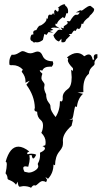

<svg xmlns="http://www.w3.org/2000/svg" viewBox="-20 -680 484 896"><path d="M125 196.3Q111.3 188.5 88.4 188.5L72.3 191.4Q64.5 191.4 62.5 168L54.7 182.1Q44.9 168.9 28.3 162.1Q22.5 159.7 18.8 158Q15.1 156.2 15.1 151.9Q15.1 139.6 5.9 128.9Q11.7 102.1 11.7 87.9Q11.7 74.7 6.3 74.7Q25.9 4.4 65.9 4.4Q88.4 4.4 116.7 26.9Q106.4 31.2 106.4 35.6L109.4 40Q117.2 37.1 126 37.1Q139.6 37.1 148.9 42Q140.6 59.6 135.3 59.6Q130.4 59.6 127.9 43.9H117.2L118.7 60.5Q118.7 73.2 111.8 98.1L99.1 96.2Q88.4 96.2 88.4 104.5Q88.4 110.8 94.2 121.6L113.8 125.5Q127.4 125.5 142.1 116.7Q158.7 106.9 158.7 95.2L156.2 85.9Q156.2 83 158.2 80.1Q167 64.5 167 43L166.5 32.7Q189.9 22 189.9 12.7Q189.9 6.3 178.2 2L190.9 -2Q192.9 -5.4 192.9 -17.1Q192.9 -40 172.9 -60.1Q180.7 -75.7 180.7 -94.7Q180.7 -110.8 170.9 -119.1Q153.3 -132.8 153.3 -158.7Q140.6 -159.7 140.6 -168.5L142.6 -177.2Q141.1 -233.4 103 -284.7L118.7 -303.2L98.6 -293.9L99.1 -300.8Q99.1 -324.2 81.1 -345.2L86.4 -355.5Q66.4 -376 39.1 -376L30.3 -375.5L23.9 -378.4L23.4 -389.2Q23.4 -409.2 34.7 -424.8L41 -424.3Q53.7 -424.3 66.9 -432.9Q80.1 -441.4 85.4 -441.4Q92.3 -441.4 101.8 -436.3Q111.3 -431.2 121.6 -431.2Q129.9 -431.2 139.2 -435.3Q148.4 -439.5 155.8 -439.5Q170.9 -439.5 178.7 -419.9Q189 -394 226.1 -394L228.5 -384.3Q228.5 -377 221.7 -368.7L214.4 -369.1Q184.6 -369.1 177.7 -350.6L168 -352.5L165.5 -351.1Q165.5 -346.7 177.7 -335.9Q173.3 -324.2 173.3 -315.9Q173.3 -307.6 180.7 -299.1Q188 -290.5 188 -284.2L186 -271Q186 -258.3 195.3 -240.2Q195.3 -216.8 205.6 -203.6Q209.5 -198.2 212.6 -193.8Q215.8 -189.5 215.8 -178.2Q215.8 -163.6 239.3 -133.8Q259.8 -165 259.8 -208.5L265.6 -206.5Q272.9 -206.5 272.9 -222.2L272.5 -225.6Q272.5 -248 296.4 -264.6Q314.5 -276.9 314.5 -319.8L312 -354.5L318.8 -349.6Q320.8 -349.6 320.8 -355L320.3 -361.8Q296.4 -385.7 296.4 -398.9L298.8 -406.2L292.5 -412.1Q317.9 -432.6 339.4 -432.6Q357.9 -432.6 373 -417.5Q385.7 -425.8 393.6 -425.8Q408.2 -425.8 412.6 -401.4H419.4L417.5 -413.6Q417.5 -427.2 430.7 -427.2L434.6 -426.8V-410.6Q420.9 -397.5 420.9 -388.2L421.4 -383.3Q421.4 -377.9 417.7 -374.8Q414.1 -371.6 409.4 -367.2Q404.8 -362.8 400.4 -355.7Q396 -348.6 394.5 -335.4Q368.7 -314.9 368.7 -265.1L369.1 -250L341.8 -248L367.2 -242.2Q342.8 -219.2 338.9 -180.7L332.5 -183.6Q329.1 -183.6 325.7 -162.1Q321.3 -134.3 317.9 -126.5L302.7 -121.1L320.8 -122.6L314 -93.3Q273.4 -57.1 273.4 -24.9L273.9 -15.1Q273.9 -3.4 271.5 3.9Q267.6 14.6 256.3 27.8Q237.8 50.3 236.8 91.3L229.5 87.9Q229.5 127.4 204.1 154.3L191.9 146L199.7 159.2L195.3 169.9Q187.5 165 178.7 165Q170.9 165 159.7 175.5Q148.4 186 145.5 186L139.6 184.6Q132.8 184.6 125 196.3ZM136.2 -520 134.8 -527.8Q134.8 -538.6 149.4 -539.6Q160.2 -560.5 166.5 -560.5H167Q168.9 -560.5 173.8 -563.2Q178.7 -565.9 183.8 -570.3Q189 -574.7 192.9 -579.8Q196.8 -585 196.8 -589.8L196.3 -593.8L203.1 -592.8Q203.6 -611.8 211.9 -611.8L217.8 -610.8Q224.6 -610.8 227.5 -619.6L233.4 -609.9L232.9 -628.9L238.8 -634.8Q245.1 -626 249.5 -626Q253.9 -626 253.9 -639.2V-642.6L249.5 -643.1L262.2 -653.3Q274.9 -660.2 279.3 -660.2Q284.2 -660.2 284.2 -655.3V-654.3Q297.9 -645 297.9 -627.9L296.9 -618.2H289.6Q284.2 -595.2 279.3 -595.2Q276.4 -595.2 274.4 -601.1Q246.6 -581.1 246.6 -568.8L238.3 -569.3L239.3 -560.1L260.7 -546.4Q249.5 -551.3 233.9 -551.3Q224.6 -551.3 216.8 -548.3L229 -540.5L210.9 -535.6L229.5 -527.3L206.1 -530.3L197.3 -517.1L187 -521.5L180.2 -493.7Q166 -482.4 152.8 -482.4L144.5 -483.4L138.2 -481L132.8 -486.3Q121.6 -490.2 121.6 -500Q121.6 -508.3 126.5 -517.6ZM247.1 -536.1Q251 -541.5 259.8 -541.5L271.5 -539.6L263.2 -551.8L275.4 -547.9Q277.8 -547.9 277.8 -549.8L276.9 -554.2Q276.9 -556.6 279.8 -558.8Q282.7 -561 286.4 -563.2Q290 -565.4 293 -567.9Q295.9 -570.3 295.9 -573.2Q295.9 -577.1 291 -581.5L306.2 -580.6Q324.2 -611.3 334.5 -611.3L339.8 -610.8Q346.7 -610.8 352.1 -622.1H333.5L354.5 -632.3L359.9 -630.4Q362.3 -630.4 367.2 -633.8Q372.1 -637.2 377.7 -641.6Q383.3 -646 389.6 -649.4Q396 -652.8 401.4 -652.8Q401.9 -652.8 404.5 -650.9Q407.2 -648.9 410.6 -646.2Q414.1 -643.6 416.7 -641.1Q419.4 -638.7 419.4 -637.7Q419.4 -630.4 415.8 -625Q412.1 -619.6 408 -615.2Q403.8 -610.8 400.1 -607.7Q396.5 -604.5 396.5 -601.6V-601.1Q368.7 -581.1 368.7 -568.8L360.4 -569.3Q357.4 -544.9 347.2 -544.9L339.8 -547.4L333 -535.6L328.1 -537.6Q322.3 -537.6 314.9 -522.5Q301.3 -520.5 301.3 -518.1L308.6 -515.1L288.1 -494.6Q286.1 -482.4 273.4 -482.4L266.6 -483.4V-499.5L254.9 -486.3Q236.3 -491.7 229 -515.6Z"/></svg>

Font: Truetypewriter PolyglOTT
Style: Regular
Weight: 400
Designer: Sergey Beatoff a.k.a. Sam_T
Version: Version 3.76